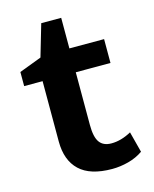

<svg xmlns="http://www.w3.org/2000/svg" viewBox="-108 -774 686 855"><g transform="rotate(-15 235.0 -346.5)"><path d="M446 -33Q416 -12 378 -2Q340 8 303 8Q202 8 153 -38.5Q104 -85 104 -172V-450H19V-515L122 -554L165 -701H257V-560H417V-450H257V-207Q257 -151 274.5 -127Q292 -103 329 -103Q374 -103 421 -129Z"/></g></svg>

Font: Martel Sans ExtraBold
Style: Regular
Weight: 800
Designer: Dan Reynolds and Mathieu Réguer
Foundry: Dan Reynolds and Mathieu Réguer
Version: Version 1.002; ttfautohint (v1.1) -l 5 -r 5 -G 72 -x 0 -D la